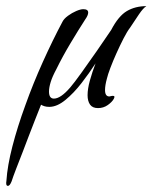

<svg xmlns="http://www.w3.org/2000/svg" viewBox="-105 -350 498 627"><path d="M-79 257Q-87 257 -84 240Q-81 192 -64.5 128Q-48 64 -22 -7Q3 -77 35 -148Q67 -219 99 -279Q104 -289 117 -298.5Q130 -308 144 -314Q158 -320 167 -320Q183 -320 183 -309Q183 -300 173 -286Q151 -252 125 -208.5Q99 -165 79 -124Q66 -100 60.5 -82Q55 -64 55 -51Q55 -28 71 -28Q93 -28 124 -64Q137 -79 161 -112.5Q185 -146 211.5 -184Q238 -222 258 -252Q282 -298 309.5 -314Q337 -330 373 -330Q363 -324 349 -303.5Q335 -283 320 -260Q310 -247 298.5 -224.5Q287 -202 275.5 -176.5Q264 -151 255.5 -128.5Q247 -106 244 -93Q238 -71 238 -56Q238 -35 252 -35Q254 -35 257 -36Q260 -37 264 -37Q272 -37 266.5 -27Q261 -17 247 -7Q233 3 215 3Q197 3 189 -8.5Q181 -20 181 -39Q181 -60 188.5 -87Q196 -114 207 -143Q187 -112 161.5 -79Q136 -46 108.5 -23.5Q81 -1 56 -1Q47 -1 40.5 -3Q34 -5 29 -8Q20 14 9 42.5Q-2 71 -12.5 98Q-23 125 -30 144Q-41 172 -52 200.5Q-63 229 -67 242Q-73 257 -79 257Z"/></svg>

Font: Birthstone Bounce
Style: Regular
Weight: 400
Designer: Robert E. Leuschke
Foundry: Rob Leuschke
Version: Version 1.010; ttfautohint (v1.8.3)